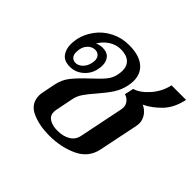

<svg xmlns="http://www.w3.org/2000/svg" viewBox="-141 -738 914 914"><g transform="rotate(45 316.0 -280.5)"><path d="M122 -92Q122 -103 125 -116L138 -181Q146 -220 170 -250Q194 -280 237 -320Q274 -354 293 -377Q312 -400 317 -428Q320 -443 320 -455Q320 -487 300 -504.5Q280 -522 242 -522Q210 -522 182 -503.5Q154 -485 139 -457Q155 -466 175 -466Q206 -466 220.5 -449Q235 -432 235 -405Q235 -393 232 -379Q225 -342 196 -316.5Q167 -291 129 -291Q91 -291 73.5 -313.5Q56 -336 56 -372Q56 -383 60 -409Q69 -449 95.5 -485Q122 -521 164 -542.5Q206 -564 256 -564Q322 -564 357 -536Q392 -508 392 -459Q392 -445 389 -428Q381 -389 362 -359.5Q343 -330 310 -292Q282 -260 266.5 -237.5Q251 -215 246 -188L228 -98Q227 -93 227 -85Q227 -60 248 -47Q269 -34 303 -34Q341 -34 367.5 -50Q394 -66 400 -98L446 -323Q447 -327 447 -334Q447 -353 434.5 -367Q422 -381 407 -384L417 -430Q453 -440 488 -480Q523 -520 534 -571H632Q618 -505 580.5 -466.5Q543 -428 502 -409Q525 -399 539.5 -378.5Q554 -358 554 -333Q554 -328 552 -316L511 -116Q497 -49 433.5 -19.5Q370 10 292 10Q222 10 172 -13.5Q122 -37 122 -92ZM191 -379Q193 -391 193 -395Q193 -414 183 -424Q173 -434 158 -434Q135 -434 118 -414.5Q101 -395 101 -361Q101 -343 110.5 -333Q120 -323 135 -323Q153 -323 169 -338Q185 -353 191 -379Z"/></g></svg>

Font: Trirong Medium
Style: Italic
Weight: 500
Italic angle: -12°
Designer: Katatrad Team
Foundry: CadsonDemak
Version: Version 1.001